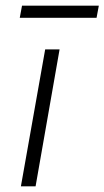

<svg xmlns="http://www.w3.org/2000/svg" viewBox="-20 -660 370 680"><path d="M140 -485H191L106 0H54ZM58 -640H330L322 -597H50Z"/></svg>

Font: Niramit ExtraLight
Style: Italic
Weight: 200
Italic angle: -10°
Designer: Katatrad Aksorn Co.,Ltd.
Foundry: Cadson Demak Co.,Ltd.
Version: Version 1.000; ttfautohint (v1.6)